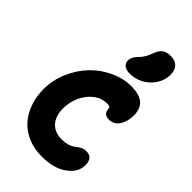

<svg xmlns="http://www.w3.org/2000/svg" viewBox="-304 -1119 1223 1223"><g transform="rotate(45 307.5 -507.5)"><path d="M359.9 -759.8Q326.2 -759.8 308.6 -773.9Q291 -788.1 291 -812Q291 -842.3 320.8 -872.1Q340.8 -892.1 352.3 -912.1Q363.8 -932.1 375 -963.9Q388.2 -997.6 408.9 -1011.2Q429.7 -1024.9 462.9 -1024.9Q503.9 -1024.9 525.9 -1002.9Q547.9 -981 547.9 -938Q547.9 -890.6 521.2 -849.1Q494.6 -807.6 451.2 -783.7Q407.7 -759.8 359.9 -759.8ZM335.9 9.8Q267.6 9.8 211.7 -13.7Q155.8 -37.1 118.4 -78.6Q81.1 -120.1 60.5 -178Q40 -235.8 40 -304.2Q40 -382.8 72 -458Q104 -533.2 156.2 -588.4Q208.5 -643.6 278.8 -677.2Q349.1 -710.9 421.9 -710.9Q497.1 -710.9 531.5 -680.4Q565.9 -649.9 565.9 -590.8Q565.9 -535.2 541 -497.1Q516.1 -459 470.2 -459Q448.7 -459 435.3 -470.7Q421.9 -482.4 421.9 -500Q421.9 -513.7 415.8 -518.8Q409.7 -523.9 391.1 -523.9Q341.3 -523.9 300 -491.2Q258.8 -458.5 236.8 -408.4Q214.8 -358.4 214.8 -304.2Q214.8 -233.9 250.2 -195.6Q285.6 -157.2 347.2 -157.2Q376.5 -157.2 398.2 -163.3Q419.9 -169.4 432.6 -178Q445.3 -186.5 456.1 -195.1Q466.8 -203.6 481 -209.7Q495.1 -215.8 513.2 -215.8Q571.8 -215.8 571.8 -147.9Q571.8 -83.5 507.6 -36.9Q443.4 9.8 335.9 9.8Z"/></g></svg>

Font: Shantell Sans Normal
Style: Regular
Weight: 800
Designer: Stephen Nixon, Anya Danilova, Shantell Martin
Foundry: Arrow Type
Version: Version 1.006;[559af2be0]